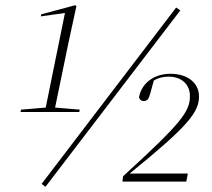

<svg xmlns="http://www.w3.org/2000/svg" viewBox="-20 -699 816 739"><path d="M59 -268H285L287 -277L192 -285L243 -532L274 -675L270 -679L139 -644L137 -636L230 -649L156 -285L61 -277ZM155 20 674 -659 658 -670 140 9ZM451 0H697L703 -31H479C702 -212 746 -266 746 -328C746 -379 703 -415 636 -415C575 -415 525 -381 515 -324C518 -315 524 -310 533 -310C547 -310 553 -319 558 -338L572 -389C590 -400 609 -404 629 -404C676 -404 711 -377 711 -329C711 -270 679 -226 454 -21Z"/></svg>

Font: Source Serif 4 Display Light
Style: Italic
Weight: 300
Italic angle: -12°
Designer: Frank Grießhammer
Foundry: Adobe Systems Incorporated
Version: Version 4.004;hotconv 1.0.117;makeotfexe 2.5.65602